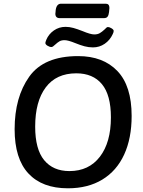

<svg xmlns="http://www.w3.org/2000/svg" viewBox="-20 -1010 771 1037"><path d="M59 -312Q59 -485 138 -596Q217 -707 402 -707Q537 -707 614 -626.5Q691 -546 691 -384Q691 -263 650.5 -175Q610 -87 532.5 -40Q455 7 347 7Q208 7 133.5 -73Q59 -153 59 -312ZM579 -376Q579 -497 530.5 -555.5Q482 -614 392 -614Q284 -614 227 -538Q170 -462 170 -326Q170 -204 218.5 -145Q267 -86 355 -86Q460 -86 519.5 -163.5Q579 -241 579 -376ZM387 -777Q348 -793 329 -793Q312 -793 301.5 -787Q291 -781 278 -769Q265 -756 258 -756Q248 -756 236.5 -763Q225 -770 225 -778Q225 -782 230 -795Q243 -826 271 -845.5Q299 -865 334 -865Q355 -865 376.5 -859Q398 -853 426 -842Q469 -824 489 -824Q507 -824 519 -831Q531 -838 545 -851Q556 -864 563 -864Q571 -864 582.5 -857Q594 -850 594 -843Q594 -836 589 -826Q574 -793 545.5 -773.5Q517 -754 482 -754Q459 -754 436.5 -760Q414 -766 387 -777ZM279 -936 280 -945 281 -957Q286 -990 310 -990H551Q571 -990 571 -967L570 -957L569 -945Q567 -928 561 -920Q555 -912 541 -912H303Q279 -912 279 -936Z"/></svg>

Font: Asap-MediumItalic
Style: Italic
Weight: 500
Italic angle: -6°
Designer: Pablo Cosgaya
Foundry: Omnibus-Type
Version: Version 2.000; ttfautohint (v1.8)